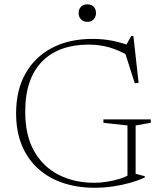

<svg xmlns="http://www.w3.org/2000/svg" viewBox="-20 -876 771 906"><path d="M620 -56 663 -44.5V-38Q631.5 -24 593.5 -13.2Q555.5 -2.5 513 3.8Q470.5 10 425.5 10Q346.5 10 279 -12.2Q211.5 -34.5 161.5 -78.8Q111.5 -123 83.8 -188.8Q56 -254.5 56 -341.5Q56 -450.5 100.2 -529Q144.5 -607.5 225.5 -650Q306.5 -692.5 417 -692.5Q466.5 -692.5 511.5 -683.5Q556.5 -674.5 601.5 -657L573 -659L599 -706H609.5L634 -485L616 -483L562.5 -650.5L602.5 -604.5Q545 -638 498 -651.8Q451 -665.5 397 -665.5Q328.5 -665.5 273.5 -645.8Q218.5 -626 179.2 -586.5Q140 -547 119.5 -487.8Q99 -428.5 99 -348.5Q99 -237 141.2 -162.8Q183.5 -88.5 256.8 -51.2Q330 -14 422.5 -13.5Q453 -13.5 485.2 -18.5Q517.5 -23.5 546.8 -32.8Q576 -42 595.5 -55.5L581.5 -33V-284L468 -296.5V-312.5H691.5V-296.5L620 -284ZM392 -773Q373 -773 362 -785Q351 -797 351 -814.5Q351 -832.5 362 -844Q373 -855.5 392 -855.5Q411 -855.5 422 -844Q433 -832.5 433 -814.5Q433 -797 422 -785Q411 -773 392 -773Z"/></svg>

Font: Newsreader ExtraLight
Style: Regular
Weight: 250
Designer: Hugues Gentile
Foundry: Production Type
Version: Version 1.003